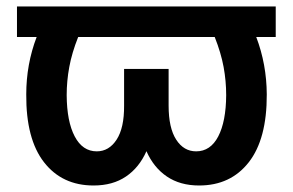

<svg xmlns="http://www.w3.org/2000/svg" viewBox="-20 -566 909 596"><path d="M835.9 -545.9V-451.2H775.4Q807.6 -366.7 808.1 -272.9Q808.6 -134.3 752.2 -62.3Q695.8 9.8 598.1 9.8Q539.1 9.8 498 -18.1Q457 -45.9 434.6 -96.7Q412.1 -45.9 371.1 -18.1Q330.1 9.8 270.5 9.8Q172.9 9.8 116.7 -62.3Q60.5 -134.3 61.5 -272.9Q61.5 -366.7 93.8 -451.2H32.7V-545.9ZM222.7 -451.2Q203.1 -401.9 195.1 -358.2Q187 -314.5 187 -270.5Q187.5 -189 211.9 -142.6Q236.3 -96.2 280.3 -96.2Q318.4 -96.2 342 -132.6Q365.7 -168.9 365.2 -238.3V-352.1H503.4V-238.3Q503.4 -168.9 526.9 -132.6Q550.3 -96.2 588.9 -96.2Q633.3 -96.2 657.5 -142.6Q681.6 -189 682.1 -270.5Q682.1 -314.5 674.1 -358.2Q666 -401.9 646.5 -451.2Z"/></svg>

Font: Inter Display Semi Bold
Style: Regular
Weight: 600
Designer: Rasmus Andersson
Foundry: rsms
Version: Version 4.000;git-37864ae